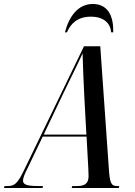

<svg xmlns="http://www.w3.org/2000/svg" viewBox="-77 -947 681 967"><path d="M250 -784H260C279 -828 313 -863 381 -863C446 -863 479 -830 483 -784H493C496 -868 465 -927 390 -927C315 -927 270 -862 250 -784ZM-57 0H137L140 -10H118C62 -10 39 -16 39 -37C39 -54 50 -76 63 -102L138 -259H359L368 -95C368 -81 369 -69 369 -59C369 -20 346 -10 310 -10H287L284 0H521L524 -10H513C481 -10 476 -28 471 -100L428 -714H346L48 -98C11 -20 -4 -10 -40 -10H-54ZM242 -477C290 -577 317 -629 339 -678C340 -629 344 -532 347 -473L358 -269H143Z"/></svg>

Font: Noto Serif Display ExtraCondensed Medium
Style: Italic
Weight: 500
Width: 2
Italic angle: -12°
Designer: Monotype Design Team
Foundry: Monotype Imaging Inc.
Version: Version 2.009